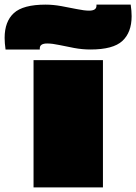

<svg xmlns="http://www.w3.org/2000/svg" viewBox="-91 -810 589 830"><path d="M54 0V-550H354V0ZM-67 -596Q-69 -610 -70 -622.5Q-71 -635 -71 -646Q-71 -717 -31 -753.5Q9 -790 106 -790Q139 -790 174.5 -783.5Q210 -777 242 -770.5Q274 -764 294 -764Q326 -764 326 -785V-790H474Q476 -777 477 -764Q478 -751 478 -740Q478 -670 438 -633Q398 -596 300 -596Q265 -596 230 -602.5Q195 -609 165 -615.5Q135 -622 113 -622Q81 -622 81 -601V-596Z"/></svg>

Font: Georama ExtraExtended Black
Style: Regular
Weight: 900
Width: 8
Designer: Jean-Baptiste Levee
Foundry: Production Type
Version: Version 1.000